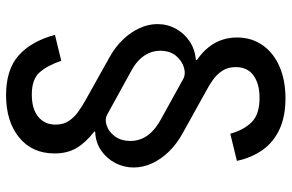

<svg xmlns="http://www.w3.org/2000/svg" viewBox="-178 -598 925 608"><g transform="rotate(-90 284.0 -294.5)"><path d="M275.9 147.5Q219.2 147.5 178.7 128.9Q138.2 110.4 113.3 75.9Q88.4 41.5 78.1 -6.3L164.1 -27.3Q175.8 15.6 200.7 40.5Q225.6 65.4 277.3 65.4Q321.8 65.4 348.4 46.4Q375 27.3 375 -9.8Q375 -35.2 363.3 -52.7Q351.6 -70.3 334.2 -82.5Q316.9 -94.7 299.8 -103.5L163.6 -179.2Q131.8 -196.8 107.7 -221.4Q83.5 -246.1 70.3 -274.9Q57.1 -303.7 57.1 -333.5Q57.1 -363.8 71 -390.9Q85 -418 110.4 -435.8Q135.7 -453.6 169.9 -455.1L171.4 -457.5Q136.2 -484.9 118.9 -513.9Q101.6 -543 101.6 -583.5Q101.6 -654.8 152.3 -696Q203.1 -737.3 286.1 -737.3Q367.2 -737.3 412.1 -697.3Q457 -657.2 477.1 -582.5L395 -562.5Q379.4 -607.9 357.7 -631.8Q335.9 -655.8 288.1 -655.8Q242.7 -655.8 217.8 -635.5Q192.9 -615.2 192.9 -580.6Q192.9 -555.7 204.8 -538.1Q216.8 -520.5 234.6 -508.1Q252.4 -495.6 270 -485.8L406.2 -409.7Q439 -391.6 462.4 -366.9Q485.8 -342.3 498.5 -314.5Q511.2 -286.6 511.2 -257.8Q511.2 -226.6 496.6 -199.7Q481.9 -172.9 456.5 -156Q431.2 -139.2 398.4 -136.2L397 -133.3Q422.4 -115.7 438 -95.9Q453.6 -76.2 461.2 -53.7Q468.8 -31.2 468.8 -6.3Q468.8 40.5 444.3 75.2Q419.9 109.9 376.5 128.7Q333 147.5 275.9 147.5ZM337.4 -176.3Q352.1 -168 373 -173.8Q394 -179.7 410.2 -198.5Q426.3 -217.3 426.8 -248Q426.8 -267.6 419.7 -284.2Q412.6 -300.8 398.2 -315.4Q383.8 -330.1 361.3 -341.8L225.6 -416.5Q210.4 -425.3 190.7 -418.9Q170.9 -412.6 156.2 -393.3Q141.6 -374 141.1 -344.2Q141.1 -324.7 148.2 -307.6Q155.3 -290.5 170.4 -275.4Q185.5 -260.3 208.5 -247.6Z"/></g></svg>

Font: Inter Cardless
Style: Regular
Weight: 400
Designer: Rasmus Andersson
Foundry: rsms
Version: Version 4.001;git-9221beed3